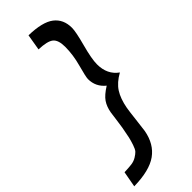

<svg xmlns="http://www.w3.org/2000/svg" viewBox="-357 -776 936 936"><g transform="rotate(-45 111.5 -307.5)"><path d="M159 -19Q145 57 92 95Q39 133 -68 135L-53 53Q-23 52 -3.5 49.5Q16 47 31.5 37.5Q47 28 55 19.5Q63 11 70.5 -11.5Q78 -34 82 -51.5Q86 -69 93 -108Q96 -126 100 -156.5Q104 -187 106 -201Q112 -235 128 -258.5Q144 -282 184 -307Q142 -341 142 -394Q142 -409 158.5 -469Q175 -529 175 -584Q175 -631 154 -648Q133 -665 74 -667L88 -750Q182 -748 223 -716.5Q264 -685 264 -626Q264 -599 244 -525Q224 -451 224 -414Q224 -343 275 -307Q230 -282 208.5 -248.5Q187 -215 177 -161Q173 -137 167.5 -87.5Q162 -38 159 -19Z"/></g></svg>

Font: Cabin
Style: Medium Italic
Weight: 500
Designer: Pablo Impallari
Foundry: Pablo Impallari. www.impallari.com Igino Marini. www.ikern.com
Version: Version 1.005